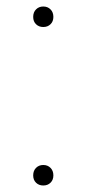

<svg xmlns="http://www.w3.org/2000/svg" viewBox="-20 -565 266 590"><path d="M113 5Q99.5 5 90.8 -3.5Q82 -12 82 -26Q82 -40.5 90.8 -49.2Q99.5 -58 113 -58Q126.5 -58 135.2 -49.2Q144 -40.5 144 -26Q144 -12 135.2 -3.5Q126.5 5 113 5ZM113 -482Q99.5 -482 90.8 -490.5Q82 -499 82 -513Q82 -527.5 90.8 -536.2Q99.5 -545 113 -545Q126.5 -545 135.2 -536.2Q144 -527.5 144 -513Q144 -499 135.2 -490.5Q126.5 -482 113 -482Z"/></svg>

Font: Encode Sans Exp Th
Style: Regular
Weight: 100
Width: 7
Designer: Multiple Designers
Foundry: Impallari Type
Version: Version 3.002; ttfautohint (v1.8.3) -l 8 -r 50 -G 200 -x 14 